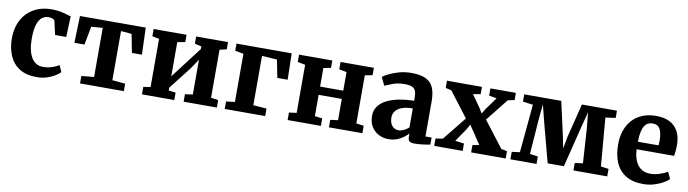

<svg xmlns="http://www.w3.org/2000/svg" viewBox="-30 -1084 5761 1608"><g transform="rotate(10 2850.0 -279.5)"><path d="M287.5 11Q197 11 139.8 -26Q82.5 -63 55 -127.5Q27.5 -192 27.5 -273.5Q27.5 -340 47.5 -394.5Q67.5 -449 105.2 -488.2Q143 -527.5 195.8 -548.8Q248.5 -570 313.5 -570Q358 -570 389.5 -563.8Q421 -557.5 443 -550.2Q465 -543 481 -540L474 -363H379L354 -476.5Q352 -485 343 -490.5Q334 -496 322.2 -498.5Q310.5 -501 300.5 -501Q269 -501 244.8 -482Q220.5 -463 206.5 -419.8Q192.5 -376.5 192 -303.5Q192 -248.5 201 -207Q210 -165.5 227.2 -138Q244.5 -110.5 268.8 -96.5Q293 -82.5 322 -82.5Q353 -82.5 378.5 -88.2Q404 -94 424.5 -103Q445 -112 460.5 -121.5L485 -65.5Q472.5 -51.5 444 -33.5Q415.5 -15.5 375.5 -2.2Q335.5 11 287.5 11Z M655.5 0V-63.5L762 -73.5V-491.5L665 -483.5L635.5 -327H550L557 -556H1116.5L1124 -327H1039L1008.5 -483.5L917.5 -491.5V-73.5L1028 -63.5V0Z M1182 0V-63.5L1242.5 -72.5V-482L1183.5 -494.5V-556H1463.5V-494.5L1397.5 -482V-191L1453.5 -264.5L1602 -459V-482L1545 -494.5V-556H1816V-494.5L1757 -481V-72.5L1819 -63.5V0H1536.5V-63.5L1602 -72.5V-368.5L1546.5 -286L1397.5 -95V-70.5L1457 -63.5V0Z M1886 0V-63.5L1960 -72.5V-482L1888 -495V-556H2357.5L2362.5 -332.5H2274.5L2245 -483.5L2116.5 -492V-72.5L2230 -63.5V0Z M2421 0V-63.5L2485 -72V-481L2420 -493.5V-556H2703V-493.5L2640 -481V-323H2837V-481L2773 -493.5V-556H3056.5V-493.5L2992.5 -481V-72L3056.5 -63.5V0H2772V-63.5L2837 -72V-253H2640V-72L2703.5 -63.5V0Z M3279.5 11Q3234.5 11 3196 -8.5Q3157.5 -28 3134.2 -66Q3111 -104 3111 -158.5Q3111 -204.5 3135.8 -239Q3160.5 -273.5 3204.8 -296Q3249 -318.5 3308.2 -330Q3367.5 -341.5 3436.5 -342.5V-364.5Q3436.5 -400.5 3429 -423Q3421.5 -445.5 3399.5 -456Q3377.5 -466.5 3335.5 -466.5Q3278 -466.5 3235 -450.5Q3192 -434.5 3168 -423.5L3134.5 -492.5Q3147 -503 3181.5 -521Q3216 -539 3266.2 -553.8Q3316.5 -568.5 3375.5 -568.5Q3454 -568.5 3498.8 -546Q3543.5 -523.5 3562.5 -478.5Q3581.5 -433.5 3581.5 -364.5V-65H3634V-5Q3622.5 -2.5 3600 1Q3577.5 4.5 3551.8 7.2Q3526 10 3505.5 10Q3469 10 3457 -0.5Q3445 -11 3445 -42.5V-67Q3432.5 -51.5 3409.2 -33.2Q3386 -15 3353.5 -2Q3321 11 3279.5 11ZM3351.5 -76.5Q3371.5 -76.5 3395.5 -88.2Q3419.5 -100 3436.5 -116V-277.5Q3378.5 -277.5 3342.2 -263Q3306 -248.5 3289.5 -225Q3273 -201.5 3273 -173.5Q3273 -142.5 3282.8 -121Q3292.5 -99.5 3310.2 -88Q3328 -76.5 3351.5 -76.5Z M3729 -72.5 3889 -272 3728 -483 3678 -494.5V-556H3975.5V-494.5L3912.5 -483L3986 -378.5L4011.5 -336L4037.5 -378.5L4113 -483L4047.5 -494.5V-556H4264V-494.5L4208 -483L4056.5 -292.5L4225.5 -72L4275.5 -62.5V0H3981.5V-62.5L4038 -72.5L3964 -183.5L3934 -227.5L3910 -184L3834 -72.5L3909.5 -62.5V0H3667.5V-62.5Z M4315.5 0V-63.5L4383.5 -72.5L4421.5 -482.5L4335 -494.5V-556H4650L4714.5 -267.5L4735 -166.5L4753.5 -267.5L4825.5 -556H5123.5V-494.5L5038 -482.5L5072.5 -72.5L5139 -63.5V0H4851.5V-63.5L4919.5 -72.5L4901 -363L4887.5 -500.5L4852 -364.5L4766.5 -21H4628.5L4537 -367L4503.5 -500.5L4490.5 -367L4469 -72.5L4537.5 -63.5V0Z M5447 11Q5353.5 11 5295 -26Q5236.5 -63 5209.2 -128.2Q5182 -193.5 5182 -278Q5182 -347 5201.5 -401.2Q5221 -455.5 5256.8 -493Q5292.5 -530.5 5342.5 -550.2Q5392.5 -570 5454 -570Q5558 -570 5612 -516.8Q5666 -463.5 5668.5 -367.5Q5668.5 -334 5666.2 -309.5Q5664 -285 5660 -266.5H5341.5Q5344 -223 5354.5 -189.2Q5365 -155.5 5383.5 -132Q5402 -108.5 5428.5 -96.5Q5455 -84.5 5490 -84.5Q5530.5 -84.5 5571 -98.5Q5611.5 -112.5 5634.5 -127L5661 -69.5Q5645.5 -52.5 5612.8 -33.8Q5580 -15 5536.8 -2Q5493.5 11 5447 11ZM5341 -330.5H5517Q5517.5 -341 5518.2 -351.5Q5519 -362 5519 -372.5Q5519 -431.5 5501.2 -467Q5483.5 -502.5 5438.5 -502.5Q5418 -502.5 5400.8 -495Q5383.5 -487.5 5370.5 -468.8Q5357.5 -450 5349.8 -416.5Q5342 -383 5341 -330.5Z"/></g></svg>

Font: Merriweather ExtraBold
Style: Regular
Weight: 800
Version: Version 2.100